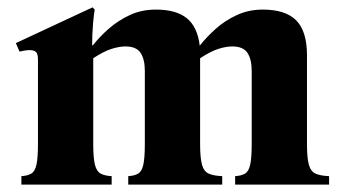

<svg xmlns="http://www.w3.org/2000/svg" viewBox="-20 -501 934 521"><path d="M38 0V-23Q55 -24 65 -30Q75 -36 79 -54.5Q83 -73 83 -110V-340Q83 -355 77.5 -360Q72 -365 61 -365Q49 -365 33 -361L23 -384L231 -481L237 -475Q235 -466 232.5 -437Q230 -408 230 -378H232Q250 -401 275 -423Q300 -445 332 -460Q364 -475 403 -475Q458 -475 487 -451.5Q516 -428 522 -377Q540 -400 565 -422.5Q590 -445 622.5 -460Q655 -475 693 -475Q755 -475 784 -445.5Q813 -416 813 -351V-110Q813 -73 818 -54.5Q823 -36 836 -30Q849 -24 873 -23V0H618V-23Q635 -24 645 -30Q655 -36 659 -54.5Q663 -73 663 -110V-309Q663 -340 651.5 -357.5Q640 -375 610 -375Q594 -375 573 -368.5Q552 -362 523 -343V-110Q523 -73 528 -54.5Q533 -36 546 -30Q559 -24 583 -23V0H328V-23Q345 -24 355 -30Q365 -36 369 -54.5Q373 -73 373 -110V-309Q373 -340 361.5 -357.5Q350 -375 320 -375Q304 -375 283 -368.5Q262 -362 233 -343V-110Q233 -73 237.5 -54.5Q242 -36 253 -30Q264 -24 283 -23V0Z"/></svg>

Font: Bona Nova SC
Style: Bold
Weight: 700
Designer: Mateusz Machalski
Foundry: Capitalics
Version: Version 4.001; ttfautohint (v1.8.4.7-5d5b)